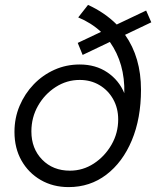

<svg xmlns="http://www.w3.org/2000/svg" viewBox="-20 -754 637 783"><path d="M260 9Q196 9 146 -20Q96 -49 67.5 -99.5Q39 -150 39 -216Q39 -273 60 -322.5Q81 -372 117.5 -410Q154 -448 202 -469.5Q250 -491 305 -491Q370 -491 417.5 -459Q465 -427 487 -374Q490 -495 428 -583L317 -530L297 -579L392 -624Q352 -661 299 -683L339 -734Q407 -703 456 -654L576 -711L597 -663L490 -612Q555 -520 555 -388Q555 -271 517.5 -181.5Q480 -92 413.5 -41.5Q347 9 260 9ZM265 -58Q318 -58 362.5 -87Q407 -116 434.5 -163.5Q462 -211 462 -267Q462 -313 441.5 -349.5Q421 -386 385.5 -407Q350 -428 305 -428Q252 -428 207 -399Q162 -370 135 -322.5Q108 -275 108 -218Q108 -148 152 -103Q196 -58 265 -58Z"/></svg>

Font: Red Hat Display
Style: Italic
Weight: 400
Italic angle: -12°
Designer: Pentagram, MCKL
Foundry: Pentagram, MCKL
Version: Version 1.023; ttfautohint (v1.8.3)